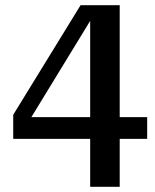

<svg xmlns="http://www.w3.org/2000/svg" viewBox="-20 -658 600 741"><path d="M31 -122V-215L291 -638H360L340 -597L73 -160L70 -206H548V-122ZM442 63H328V-608L332 -638H442Z"/></svg>

Font: Roboto Serif 20pt Medium
Style: Regular
Weight: 500
Version: Version 1.008